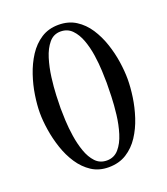

<svg xmlns="http://www.w3.org/2000/svg" viewBox="-119 -696 689 791"><g transform="rotate(-20 226.0 -300.5)"><path d="M419.9 -304.7Q419.9 -269 413.8 -226.6Q407.7 -184.1 394 -142.3Q380.4 -100.6 357.7 -65.9Q335 -31.2 301.8 -10.3Q268.6 10.7 223.1 10.7Q180.7 10.7 148.9 -10Q117.2 -30.8 94.7 -64.7Q72.3 -98.6 58.6 -139.6Q44.9 -180.7 38.6 -221.7Q32.2 -262.7 32.2 -296.4Q32.2 -331.1 38.6 -373Q44.9 -415 59.1 -457Q73.2 -499 95.9 -534.2Q118.7 -569.3 151.4 -590.6Q184.1 -611.8 228 -611.8Q271.5 -611.8 303.7 -591.3Q335.9 -570.8 358.2 -536.9Q380.4 -502.9 394 -462.2Q407.7 -421.4 413.8 -380.1Q419.9 -338.9 419.9 -304.7ZM333.5 -319.3Q333.5 -339.8 332 -372.6Q330.6 -405.3 325.2 -441.7Q319.8 -478 308.1 -510.3Q296.4 -542.5 276.6 -562.7Q256.8 -583 226.6 -583Q195.8 -583 175.8 -559.1Q155.8 -535.2 144.3 -497.8Q132.8 -460.4 127.4 -418.9Q122.1 -377.4 120.6 -341.3Q119.1 -305.2 119.1 -285.2Q119.1 -264.6 120.6 -231.7Q122.1 -198.7 127.7 -161.9Q133.3 -125 144.8 -92.3Q156.2 -59.6 175.8 -38.8Q195.3 -18.1 225.6 -18.1Q257.3 -18.1 277.8 -41.7Q298.3 -65.4 309.8 -102.8Q321.3 -140.1 326.2 -181.6Q331.1 -223.1 332.3 -260.3Q333.5 -297.4 333.5 -319.3Z"/></g></svg>

Font: Scheherazade New Rohingya
Style: Regular
Weight: 400
Designer: SIL International
Foundry: SIL International
Version: Version 3.000 ; LngRng